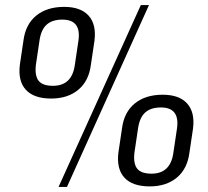

<svg xmlns="http://www.w3.org/2000/svg" viewBox="-20 -727 815 754"><path d="M181 -340Q113 -340 81.5 -374.5Q50 -409 58 -473L72 -567Q80 -631 122 -665.5Q164 -700 232 -700Q297 -700 328 -665.5Q359 -631 351 -567L337 -473Q329 -409 287.5 -374.5Q246 -340 181 -340ZM188 -390Q263 -390 274 -473L288 -567Q300 -650 225 -650Q185 -650 163 -630Q141 -610 135 -567L121 -473Q116 -430 131.5 -410Q147 -390 188 -390ZM533 -707H565L243 7H210ZM568 5Q500 5 468.5 -29.5Q437 -64 445 -128L459 -222Q467 -286 509 -320.5Q551 -355 619 -355Q684 -355 715 -320.5Q746 -286 738 -222L724 -128Q716 -64 674.5 -29.5Q633 5 568 5ZM575 -45Q650 -45 661 -128L675 -222Q687 -305 612 -305Q572 -305 550 -285Q528 -265 522 -222L508 -128Q503 -85 518.5 -65Q534 -45 575 -45Z"/></svg>

Font: Pathway Extreme 28pt Light
Style: Italic
Weight: 300
Italic angle: -8°
Designer: Eduardo Rodriguez Tunni
Foundry: Eduardo Rodriguez Tunni
Version: Version 1.001;gftools[0.9.26]